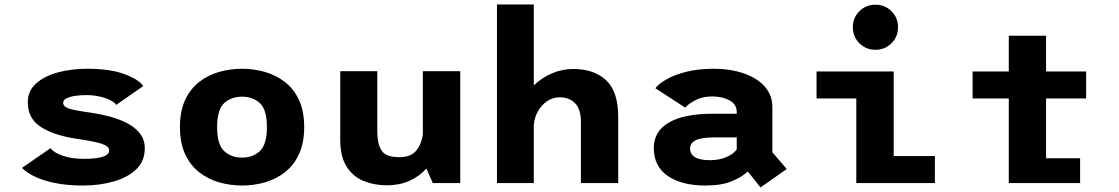

<svg xmlns="http://www.w3.org/2000/svg" viewBox="-20 -820 5010 860"><path d="M352 11Q257.5 11 186 -10.2Q114.5 -31.5 78.5 -68L206 -156Q223 -135 262.8 -121.8Q302.5 -108.5 354.5 -108.5Q469 -108.5 469 -146Q469 -165 435 -176.2Q401 -187.5 315.5 -199.5Q215 -216 159.8 -253.5Q104.5 -291 104.5 -362Q104.5 -413 141.8 -446.2Q179 -479.5 239.5 -495.8Q300 -512 370.5 -512Q475.5 -512 539.8 -487.2Q604 -462.5 621.5 -434.5L500.5 -350Q494.5 -361 474.5 -371Q454.5 -381 426.5 -387.5Q398.5 -394 369 -394Q320.5 -394 291.8 -385.2Q263 -376.5 263 -359.5Q263 -342 289.5 -333.5Q316 -325 385.5 -315.5Q425.5 -310 467.8 -299Q510 -288 546.5 -269.8Q583 -251.5 605.8 -223.5Q628.5 -195.5 628.5 -155Q628.5 -98 589.8 -61.2Q551 -24.5 488 -6.8Q425 11 352 11Z M1064.5 11Q1011.5 11 961.8 -3.2Q912 -17.5 872.2 -48.5Q832.5 -79.5 809.2 -129.5Q786 -179.5 786 -251Q786 -322.5 809.2 -372.2Q832.5 -422 872 -452.8Q911.5 -483.5 961.2 -497.8Q1011 -512 1064.5 -512Q1117 -512 1166.8 -497.8Q1216.5 -483.5 1256.2 -452.8Q1296 -422 1319.2 -372Q1342.5 -322 1342.5 -251Q1342.5 -179.5 1319.2 -129.5Q1296 -79.5 1256.2 -48.5Q1216.5 -17.5 1166.8 -3.2Q1117 11 1064.5 11ZM1064.5 -114Q1112 -114 1143.8 -143.2Q1175.5 -172.5 1175.5 -251Q1175.5 -329.5 1143.8 -358.2Q1112 -387 1064.5 -387Q1016 -387 984.2 -358.2Q952.5 -329.5 952.5 -251Q952.5 -172 984.5 -143Q1016.5 -114 1064.5 -114Z M1713 10Q1656 10 1608.5 -9.5Q1561 -29 1532.5 -73.8Q1504 -118.5 1504 -194V-501H1670V-231Q1670 -174.5 1689.5 -145.2Q1709 -116 1768.5 -116Q1819.5 -116 1843.2 -144Q1867 -172 1874 -216.5V-501H2041.5V0H1918.5L1890 -65Q1857.5 -29.5 1813.5 -9.8Q1769.5 10 1713 10Z M2206 0V-800H2371V-437.5Q2405.5 -471 2451.2 -491Q2497 -511 2547.5 -511Q2641 -511 2695 -460.5Q2749 -410 2749 -296.5V0H2582V-274Q2582 -330 2556.5 -357Q2531 -384 2487 -384Q2455.5 -384 2430.2 -366.5Q2405 -349 2389.2 -321Q2373.5 -293 2371 -260V0Z M3386.5 19.5 3329.5 -52Q3306 -29 3259.8 -9Q3213.5 11 3139.5 11Q3034 11 2971.2 -31.8Q2908.5 -74.5 2908.5 -157Q2908.5 -232.5 2976.8 -271.5Q3045 -310.5 3170 -310.5H3280V-318Q3280 -352.5 3248 -370.2Q3216 -388 3170 -388Q3126.5 -388 3094.8 -371.2Q3063 -354.5 3049 -338L2915.5 -425Q2931 -445.5 2966.8 -465.5Q3002.5 -485.5 3055.5 -498.8Q3108.5 -512 3175.5 -512Q3251.5 -512 3311.2 -491.5Q3371 -471 3405.2 -432.5Q3439.5 -394 3439.5 -340.5V-138L3504 -63ZM3160.5 -102.5Q3200 -102.5 3232.2 -115.8Q3264.5 -129 3280 -151V-204.5H3180.5Q3121 -204.5 3096 -191.8Q3071 -179 3071 -155Q3071 -102.5 3160.5 -102.5Z M3901.5 -597Q3859 -597 3829.5 -626.2Q3800 -655.5 3800 -698Q3800 -740.5 3829.5 -769.8Q3859 -799 3901.5 -799Q3943.5 -799 3973 -769.8Q4002.5 -740.5 4002.5 -698Q4002.5 -655.5 3973 -626.2Q3943.5 -597 3901.5 -597ZM3983 -121H4167.5V0H3815.5V-379H3637.5V-500H3983Z M4336.5 -379V-500H4498.5V-660H4665.5V-500H4845V-379H4665.5V-111H4818V0H4498.5V-379Z"/></svg>

Font: League Mono
Style: Bold
Weight: 700
Width: 6
Designer: Tyler Finck
Foundry: The League of Moveable Type / Tyler Finck
Version: Version 2.300;RELEASE